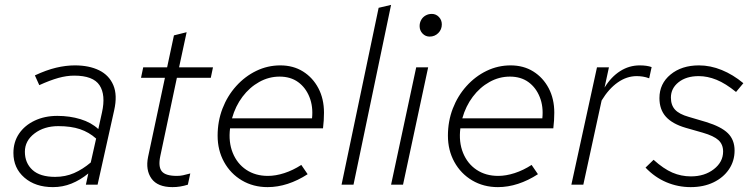

<svg xmlns="http://www.w3.org/2000/svg" viewBox="-20 -757 3084 787"><path d="M197 10Q125 10 80 -29Q35 -68 35 -130Q35 -175 58 -209Q81 -243 122 -262.5Q163 -282 215 -282Q266 -282 310 -268.5Q354 -255 383 -228L398 -296Q414 -368 388 -407.5Q362 -447 284 -447Q253 -447 219 -437.5Q185 -428 141 -408L123 -448Q170 -470 210 -479.5Q250 -489 287 -489Q345 -489 386 -469Q427 -449 444.5 -408Q462 -367 448 -305L380 0H332L342 -46Q309 -19 273 -4.5Q237 10 197 10ZM206 -32Q248 -32 283.5 -47.5Q319 -63 352 -91L374 -189Q345 -215 308 -227.5Q271 -240 219 -240Q161 -240 121.5 -210Q82 -180 82 -135Q82 -89 113 -60.5Q144 -32 206 -32Z M687 10Q626 10 601 -25Q576 -60 587 -114L656 -438H558L567 -481H665L693 -612L745 -625L714 -481H853L844 -438H705L637 -117Q628 -74 643 -55Q658 -36 705 -36Q718 -36 730 -38.5Q742 -41 760 -46L750 0Q734 5 718.5 7.5Q703 10 687 10Z M1077 10Q1018 10 971.5 -17.5Q925 -45 898.5 -93Q872 -141 872 -201Q872 -260 892 -312Q912 -364 948 -404Q984 -444 1030.5 -466.5Q1077 -489 1129 -489Q1182 -489 1222 -464Q1262 -439 1285 -395.5Q1308 -352 1308 -295Q1308 -279 1307 -263.5Q1306 -248 1304 -231H923Q916 -175 934 -130.5Q952 -86 989.5 -61Q1027 -36 1078 -36Q1110 -36 1145.5 -47.5Q1181 -59 1215 -81L1241 -43Q1201 -17 1159.5 -3.5Q1118 10 1077 10ZM931 -272H1259Q1264 -320 1248.5 -359Q1233 -398 1202 -420.5Q1171 -443 1126 -443Q1082 -443 1042.5 -421Q1003 -399 974 -360.5Q945 -322 931 -272Z M1380 0 1532 -725 1583 -737 1429 0Z M1741 -607Q1724 -607 1712 -619.5Q1700 -632 1700 -650Q1700 -664 1706.5 -675.5Q1713 -687 1724.5 -693.5Q1736 -700 1750 -700Q1767 -700 1779 -687.5Q1791 -675 1791 -657Q1791 -636 1776.5 -621.5Q1762 -607 1741 -607ZM1583 0 1686 -481H1735L1632 0Z M2021 10Q1962 10 1915.5 -17.5Q1869 -45 1842.5 -93Q1816 -141 1816 -201Q1816 -260 1836 -312Q1856 -364 1892 -404Q1928 -444 1974.5 -466.5Q2021 -489 2073 -489Q2126 -489 2166 -464Q2206 -439 2229 -395.5Q2252 -352 2252 -295Q2252 -279 2251 -263.5Q2250 -248 2248 -231H1867Q1860 -175 1878 -130.5Q1896 -86 1933.5 -61Q1971 -36 2022 -36Q2054 -36 2089.5 -47.5Q2125 -59 2159 -81L2185 -43Q2145 -17 2103.5 -3.5Q2062 10 2021 10ZM1875 -272H2203Q2208 -320 2192.5 -359Q2177 -398 2146 -420.5Q2115 -443 2070 -443Q2026 -443 1986.5 -421Q1947 -399 1918 -360.5Q1889 -322 1875 -272Z M2322 0 2427 -481H2476L2458 -398Q2485 -442 2522 -465.5Q2559 -489 2602 -489Q2632 -489 2651 -482L2641 -436Q2628 -441 2615 -443Q2602 -445 2590 -445Q2549 -445 2512 -419Q2475 -393 2446 -345L2371 0Z M2811 10Q2759 10 2711.5 -10Q2664 -30 2626 -70L2659 -102Q2700 -65 2736 -49.5Q2772 -34 2812 -34Q2868 -34 2906 -63.5Q2944 -93 2944 -136Q2944 -165 2925 -182.5Q2906 -200 2861 -213L2791 -233Q2736 -249 2709.5 -278.5Q2683 -308 2683 -355Q2683 -414 2728.5 -451.5Q2774 -489 2845 -489Q2892 -489 2938.5 -470Q2985 -451 3027 -416L2997 -380Q2954 -415 2917 -430Q2880 -445 2844 -445Q2793 -445 2761.5 -420Q2730 -395 2730 -357Q2730 -326 2747 -307.5Q2764 -289 2803 -278L2874 -257Q2936 -238 2963.5 -211Q2991 -184 2991 -140Q2991 -97 2968 -63Q2945 -29 2904.5 -9.5Q2864 10 2811 10Z"/></svg>

Font: Red Hat Text
Style: Italic
Weight: 300
Italic angle: -12°
Designer: Pentagram, MCKL
Foundry: Pentagram, MCKL
Version: Version 1.023